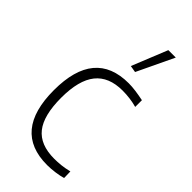

<svg xmlns="http://www.w3.org/2000/svg" viewBox="-252 -859 930 930"><g transform="rotate(45 213.0 -394.5)"><path d="M230 -616 304 -799H355L265 -610ZM282 10Q49 10 49 -270Q49 -550 282 -550Q304 -550 330 -546.5Q356 -543 385 -537V-491Q337 -504 286 -504Q192 -504 146 -446.5Q100 -389 100 -269Q100 -148 144.5 -92Q189 -36 285 -36Q308 -36 331.5 -38.5Q355 -41 384 -48L385 -4Q365 2 336.5 6Q308 10 282 10Z"/></g></svg>

Font: Encode Sans Narrow
Style: ExtraLight
Weight: 200
Designer: Pablo Impallari, Andres Torresi
Foundry: Pablo Impallari, Andres Torresi
Version: Version 1.000; ttfautohint (v1.00) -l 8 -r 50 -G 200 -x 14 -